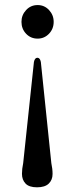

<svg xmlns="http://www.w3.org/2000/svg" viewBox="-20 -600 300 778"><path d="M130 159Q98 159 83.5 143.8Q69 128.5 69 104.5Q69 84.5 74 60.5L117.5 -349Q121 -366 131.5 -366Q142 -366 145.5 -349L188 61Q193 84 193 105Q193 129 177.5 144Q162 159 130 159ZM132.5 -579.5Q160 -579.5 178.8 -559.2Q197.5 -539 197.5 -511.5Q197.5 -483 178.5 -463.2Q159.5 -443.5 132.5 -443.5Q104.5 -443.5 85.8 -463.2Q67 -483 67 -511.5Q67 -539 85.8 -559.2Q104.5 -579.5 132.5 -579.5Z"/></svg>

Font: Fraunces 72pt
Style: Regular
Weight: 400
Version: Version 1.000;[0bf87f6ff]